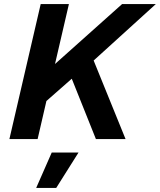

<svg xmlns="http://www.w3.org/2000/svg" viewBox="-20 -680 782 939"><path d="M26 0 179 -660H317L249 -367L577 -660H742L438 -384L594 0H449L331 -295L207 -186L164 0ZM364 66 255 239H157L233 66Z"/></svg>

Font: Elaine Sans SemiBold
Style: Italic
Weight: 600
Italic angle: -13°
Designer: Wei Huang
Foundry: Wei Huang
Version: Version 2.001;December 24, 2019;FontCreator 12.0.0.2547 64-b